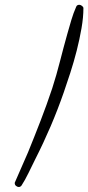

<svg xmlns="http://www.w3.org/2000/svg" viewBox="-20 -750 359 781"><path d="M319.3 -716.8Q319.3 -679.7 311.5 -634.8Q303.7 -589.8 292 -543.9Q280.3 -498 266.1 -454.1Q252 -410.2 239.3 -374Q214.8 -303.7 186 -236.3Q157.2 -168.9 123 -101.6Q110.4 -76.2 96.2 -46.9Q82 -17.6 67.4 4.9Q62.5 10.7 56.6 10.7Q50.8 10.7 45.4 6.3Q40 2 40 -4.9V-6.8Q53.7 -38.1 66.9 -68.4Q80.1 -98.6 93.8 -129.9Q120.1 -194.3 145 -258.8Q169.9 -323.2 192.4 -390.6Q210 -445.3 224.1 -501Q238.3 -556.6 253.9 -612.3Q261.7 -639.6 270 -668Q278.3 -696.3 290 -722.7Q293 -730.5 302.7 -730.5Q307.6 -730.5 313.5 -726.1Q319.3 -721.7 319.3 -716.8Z"/></svg>

Font: Calligraffitti
Style: Regular
Weight: 400
Designer: Dathan Boardman
Foundry: Open Window
Version: Version 1.002